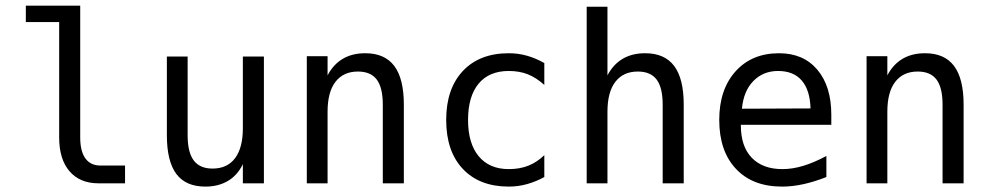

<svg xmlns="http://www.w3.org/2000/svg" viewBox="-20 -655 3540 686"><path d="M266.6 -164.1Q266.6 -114.3 285.2 -88.9Q303.7 -63.5 338.9 -63.5H426.8V0H332Q265.6 0 228.5 -43Q191.4 -85.9 191.4 -164.1V-576.2H72.3V-634.8H266.6Z M576.2 -171.9V-453.1H650.4V-171.9Q650.4 -110.4 672.4 -81.5Q694.3 -52.7 739.3 -52.7Q792 -52.7 819.8 -89.8Q847.7 -127 847.7 -196.3V-453.1H922.9V0H847.7V-68.4Q828.1 -28.3 793.9 -8.3Q759.8 11.7 713.9 11.7Q643.6 11.7 609.9 -33.7Q576.2 -79.1 576.2 -171.9Z M1422.9 -281.2V0H1347.7V-281.2Q1347.7 -341.8 1326.2 -370.6Q1304.7 -399.4 1258.8 -399.4Q1207 -399.4 1178.7 -362.8Q1150.4 -326.2 1150.4 -255.9V0H1076.2V-454.1H1150.4V-385.7Q1170.9 -424.8 1204.6 -444.8Q1238.3 -464.8 1285.2 -464.8Q1354.5 -464.8 1388.7 -419.4Q1422.9 -374 1422.9 -281.2Z M1924.8 -22.5Q1894.5 -5.9 1862.8 2.9Q1831.1 11.7 1797.9 11.7Q1693.4 11.7 1633.8 -51.3Q1574.2 -114.3 1574.2 -226.6Q1574.2 -337.9 1633.8 -401.4Q1693.4 -464.8 1797.9 -464.8Q1831.1 -464.8 1862.3 -456.1Q1893.6 -447.3 1924.8 -429.7V-351.6Q1895.5 -377.9 1865.7 -389.6Q1835.9 -401.4 1797.9 -401.4Q1727.5 -401.4 1689.9 -356Q1652.3 -310.5 1652.3 -226.6Q1652.3 -142.6 1690.4 -96.7Q1728.5 -50.8 1797.9 -50.8Q1836.9 -50.8 1867.7 -63Q1898.4 -75.2 1924.8 -100.6Z M2422.9 -281.2V0H2347.7V-281.2Q2347.7 -341.8 2326.2 -370.6Q2304.7 -399.4 2258.8 -399.4Q2207 -399.4 2178.7 -362.8Q2150.4 -326.2 2150.4 -255.9V0H2076.2V-630.9H2150.4V-385.7Q2170.9 -424.8 2204.6 -444.8Q2238.3 -464.8 2285.2 -464.8Q2354.5 -464.8 2388.7 -419.4Q2422.9 -374 2422.9 -281.2Z M2950.2 -245.1V-209H2627V-207Q2627 -131.8 2666 -91.3Q2705.1 -50.8 2775.4 -50.8Q2811.5 -50.8 2850.1 -62.5Q2888.7 -74.2 2932.6 -97.7V-22.5Q2890.6 -5.9 2851.1 2.9Q2811.5 11.7 2774.4 11.7Q2668.9 11.7 2609.4 -51.8Q2549.8 -115.2 2549.8 -226.6Q2549.8 -335 2607.9 -399.9Q2666 -464.8 2763.7 -464.8Q2850.6 -464.8 2900.4 -405.8Q2950.2 -346.7 2950.2 -245.1ZM2876 -267.6Q2874 -333 2844.7 -367.2Q2815.4 -401.4 2759.8 -401.4Q2707 -401.4 2671.9 -365.7Q2636.7 -330.1 2630.9 -266.6Z M3422.9 -281.2V0H3347.7V-281.2Q3347.7 -341.8 3326.2 -370.6Q3304.7 -399.4 3258.8 -399.4Q3207 -399.4 3178.7 -362.8Q3150.4 -326.2 3150.4 -255.9V0H3076.2V-454.1H3150.4V-385.7Q3170.9 -424.8 3204.6 -444.8Q3238.3 -464.8 3285.2 -464.8Q3354.5 -464.8 3388.7 -419.4Q3422.9 -374 3422.9 -281.2Z"/></svg>

Font: BabelStone Mayan Numerals
Style: Regular
Weight: 400
Designer: Andrew West
Foundry: BabelStone
Version: Version 11.000 June 09, 2018